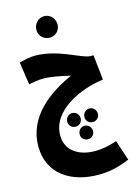

<svg xmlns="http://www.w3.org/2000/svg" viewBox="-169 -896 992 1378"><g transform="rotate(-15 327.0 -206.5)"><path d="M302 -647C346 -647 380 -682 380 -725C380 -770 346 -807 302 -807C257 -807 223 -770 223 -725C223 -682 257 -647 302 -647ZM386 394C442 394 510 389 619 344L569 193C487 220 441 223 403 223C293 223 192 169 192 50C192 -136 426 -238 592 -258L572 -444H550C486 -444 339 -550 164 -550C130 -550 90 -542 47 -530L72 -361C108 -370 149 -376 180 -376C235 -376 314 -360 378 -344C212 -271 20 -138 20 86C20 293 186 394 386 394ZM316 18C344 18 366 -4 366 -31C366 -60 344 -83 316 -83C288 -83 266 -60 266 -31C266 -4 288 18 316 18ZM444 18C472 18 494 -4 494 -31C494 -60 472 -83 444 -83C416 -83 394 -60 394 -31C394 -4 416 18 444 18ZM378 128C407 128 428 107 428 80C428 51 407 28 378 28C350 28 329 51 329 80C329 107 350 128 378 128Z"/></g></svg>

Font: Noto Sans Arabic ExtCond Blk
Style: Regular
Weight: 900
Width: 2
Designer: Monotype Design Team, Nadine Chahine, Nizar Qandah and Khaled Hosny
Foundry: Monotype Imaging Inc.
Version: Version 2.012